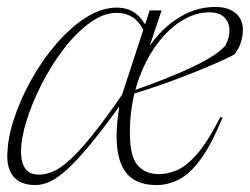

<svg xmlns="http://www.w3.org/2000/svg" viewBox="-20 -523 720 553"><path d="M402.5 -365.5H394.5Q434 -431.5 487.2 -467.2Q540.5 -503 599.5 -503Q626.5 -503 644 -494.5Q661.5 -486 670.2 -472Q679 -458 679.5 -441Q680 -424 675 -404.8Q670 -385.5 655 -366Q630.5 -353 595 -337.8Q559.5 -322.5 518.5 -306.5Q477.5 -290.5 435.8 -276Q394 -261.5 356 -250.5L355.5 -259Q411 -278.5 452.8 -295Q494.5 -311.5 524.8 -325.5Q555 -339.5 575.8 -351.5Q596.5 -363.5 609.2 -373.5Q622 -383.5 629.5 -392Q641.5 -416 640.8 -437.8Q640 -459.5 625.5 -473.5Q611 -487.5 582.5 -487.5Q549 -487.5 515.8 -470.2Q482.5 -453 453.5 -421.8Q424.5 -390.5 402 -347.2Q379.5 -304 366.8 -252Q354 -200 354 -141.5Q354 -73.5 376 -47.5Q398 -21.5 438 -21.5Q462.5 -21.5 489.5 -32.8Q516.5 -44 547.2 -79Q578 -114 614.5 -185.5L621 -184.5Q588 -104.5 556.8 -62.8Q525.5 -21 494.5 -5.5Q463.5 10 431 10Q382 10 354 -14.2Q326 -38.5 318.5 -90.5Q311 -142.5 325 -224.5H329.5Q278 -153 240 -107Q202 -61 174 -35.5Q146 -10 124 0Q102 10 82 10Q54 10 36 -0.2Q18 -10.5 9.5 -29Q1 -47.5 1 -71.5Q1 -121 19.8 -179Q38.5 -237 70.5 -294Q102.5 -351 143.2 -398Q184 -445 228.2 -473Q272.5 -501 315.5 -501Q347.5 -501 368.5 -486Q389.5 -471 405 -440L396 -431Q381 -461.5 361.2 -473.8Q341.5 -486 316.5 -486Q278 -486 238.5 -457.2Q199 -428.5 163.5 -382Q128 -335.5 100.2 -281.2Q72.5 -227 56.5 -175.5Q40.5 -124 40.5 -86.5Q40.5 -55 52.8 -37.5Q65 -20 92.5 -20Q112 -20 133.8 -29.5Q155.5 -39 182.5 -63.8Q209.5 -88.5 246 -133.8Q282.5 -179 331.5 -250L395.5 -445.5L411 -493H445.5Z"/></svg>

Font: Newsreader 60pt ExtraLight
Style: Italic
Weight: 250
Italic angle: -17°
Designer: Hugues Gentile
Foundry: Production Type
Version: Version 1.003